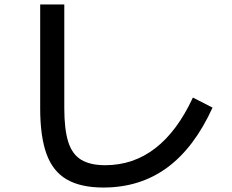

<svg xmlns="http://www.w3.org/2000/svg" viewBox="-20 -790 1040 860"><path d="M443 50Q342 50 279.5 14Q217 -22 188.5 -100Q160 -178 160 -305V-770H268V-305Q268 -211 285.5 -155Q303 -99 343.5 -74.5Q384 -50 451 -50Q577 -50 675.5 -126Q774 -202 844 -353L932 -308Q850 -128 728.5 -39Q607 50 443 50Z"/></svg>

Font: M PLUS 2 Medium
Style: Regular
Weight: 500
Designer: Coji Morishita
Foundry: UNDERFOREST DESIGN
Version: Version 1.001